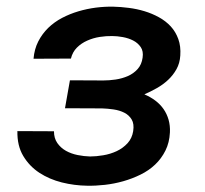

<svg xmlns="http://www.w3.org/2000/svg" viewBox="-20 -558 627 587"><path d="M295.9 -312Q314 -312 333.7 -314.9Q353.5 -317.9 370.8 -325.4Q388.2 -333 400.6 -346.7Q413.1 -360.4 416 -381.8Q418.9 -401.4 410.2 -414.1Q401.4 -426.8 387.2 -434.1Q373 -441.4 355.5 -444.6Q337.9 -447.8 323.2 -447.8Q305.2 -448.2 284.9 -445.1Q264.6 -441.9 246.6 -433.8Q228.5 -425.8 215.1 -412.4Q201.7 -398.9 196.8 -378.9L82.5 -378.4Q85 -407.7 96.9 -431.2Q108.9 -454.6 127.4 -472.7Q146 -490.7 169.7 -503.2Q193.4 -515.6 219.7 -523.4Q246.1 -531.2 273.2 -534.7Q300.3 -538.1 326.2 -537.6Q349.1 -537.1 373.8 -533.9Q398.4 -530.8 421.9 -523.7Q445.3 -516.6 466.1 -505.1Q486.8 -493.7 502 -477.3Q517.1 -460.9 525.1 -438.7Q533.2 -416.5 531.2 -388.2Q529.8 -364.7 519.5 -346.4Q509.3 -328.1 493.9 -313.7Q478.5 -299.3 459.5 -288.6Q440.4 -277.8 421.4 -269.5Q439.9 -261.7 454.8 -250.5Q469.7 -239.3 480 -224.6Q490.2 -210 495.4 -191.9Q500.5 -173.8 499.5 -153.3Q498 -122.1 485.8 -97.7Q473.6 -73.2 454.3 -54.9Q435.1 -36.6 409.7 -24.2Q384.3 -11.7 356.7 -3.9Q329.1 3.9 300.8 7.1Q272.5 10.3 246.6 9.8Q207.5 9.3 169.2 -0.2Q130.9 -9.8 100.3 -29.8Q69.8 -49.8 51 -81.3Q32.2 -112.8 33.2 -157.2L145 -156.7Q145 -135.3 155.3 -120.6Q165.5 -106 181.6 -96.9Q197.8 -87.9 217.3 -84Q236.8 -80.1 255.4 -79.6Q273.9 -79.6 295.7 -83.3Q317.4 -86.9 336.7 -95.9Q356 -105 369.9 -120.1Q383.8 -135.3 387.2 -157.2Q390.6 -179.2 382.6 -192.6Q374.5 -206.1 360.1 -213.4Q345.7 -220.7 327.4 -223.4Q309.1 -226.1 292 -226.6L178.7 -227.1L193.8 -312.5Z"/></svg>

Font: Roboto Mono Medium
Style: Italic
Weight: 500
Designer: Google
Version: Version 2.000985; 2015; ttfautohint (v1.3)